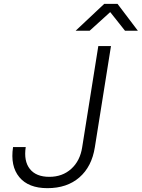

<svg xmlns="http://www.w3.org/2000/svg" viewBox="-20 -970 738 1000"><path d="M227 10Q128 10 80.5 -47.5Q33 -105 48 -204H114Q103 -131 135.5 -90Q168 -49 237 -49Q305 -49 351 -90.5Q397 -132 408 -203L492 -730H558L474 -203Q458 -102 393.5 -46Q329 10 227 10ZM374 -810 523 -950H592L698 -810H631L554 -907L447 -810Z"/></svg>

Font: JetBrains Mono NL ExtraLight
Style: Italic
Weight: 200
Italic angle: -9°
Monospace: yes
Designer: Philipp Nurullin, Konstantin Bulenkov
Foundry: JetBrains
Version: Version 2.305; ttfautohint (v1.8.4.7-5d5b)